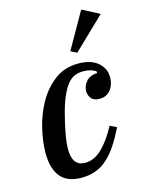

<svg xmlns="http://www.w3.org/2000/svg" viewBox="-119 -855 712 939"><g transform="rotate(-15 236.5 -385.5)"><path d="M176 12Q104 12 70 -29.5Q36 -71 36 -149Q36 -207 52 -274Q68 -341 100.5 -398.5Q133 -456 183.5 -494Q234 -532 303 -532Q366 -532 401.5 -502.5Q437 -473 437 -426Q437 -390 417 -364Q397 -338 360 -338Q332 -338 319 -354Q306 -370 306 -392Q306 -415 324 -438Q342 -461 381 -463V-472Q356 -489 315 -489Q293 -489 273.5 -481Q254 -473 237 -452Q220 -431 204 -394.5Q188 -358 174 -301Q163 -259 155 -215Q147 -171 147 -139Q147 -54 212 -54Q257 -54 296.5 -91.5Q336 -129 373 -198L407 -182Q383 -134 359 -97.5Q335 -61 307.5 -36.5Q280 -12 248 0Q216 12 176 12ZM282 -600 386 -783 473 -738 313 -584Z"/></g></svg>

Font: IBM Plex Serif Medm
Style: Italic
Weight: 500
Italic angle: -14°
Designer: Mike Abbink, Paul van der Laan, Pieter van Rosmalen
Foundry: Bold Monday
Version: Version 3.001